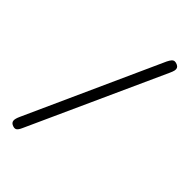

<svg xmlns="http://www.w3.org/2000/svg" viewBox="-233 -797 914 914"><g transform="rotate(45 224.5 -340.0)"><path d="M41 38Q30 32 29 20.5Q28 9 38 -13L346 -694Q353 -708 359 -714.5Q365 -721 373 -721.5Q381 -722 391 -717Q399 -713 402 -706.5Q405 -700 403 -690.5Q401 -681 394 -666L85 15Q76 36 66.5 41Q57 46 41 38Z"/></g></svg>

Font: Fredoka SemiCondensed Light
Style: Regular
Weight: 300
Width: 4
Designer: Ben Nathan
Foundry: Milena B. Brandão, Ben Nathan
Version: Version 2.001